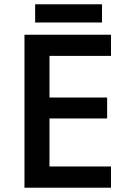

<svg xmlns="http://www.w3.org/2000/svg" viewBox="-20 -876 598 896"><path d="M498 0H94.2V-713.9H498V-615.2H210.9V-420.9H480V-323.2H210.9V-99.1H498ZM144 -856H456.1V-771H144Z"/></svg>

Font: JBL Sans
Style: Semibold
Weight: 600
Version: Version 1.10